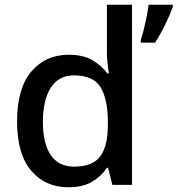

<svg xmlns="http://www.w3.org/2000/svg" viewBox="-20 -780 749 810"><path d="M268 10Q171 10 111.5 -60Q52 -130 52 -268Q52 -407 112 -478Q172 -549 270 -549Q331 -549 370 -526Q409 -503 433 -470H439Q437 -483 434 -510Q431 -537 431 -558V-760H537V0H454L436 -72H431Q408 -37 369 -13.5Q330 10 268 10ZM293 -77Q371 -77 403 -120.5Q435 -164 435 -251V-267Q435 -361 404.5 -411.5Q374 -462 292 -462Q227 -462 194 -409.5Q161 -357 161 -266Q161 -175 194 -126Q227 -77 293 -77ZM709 -751Q699 -722 678 -678.5Q657 -635 634 -600H574V-612Q584 -641 593.5 -684.5Q603 -728 607 -760H709Z"/></svg>

Font: Noto Sans Kannada Medium
Style: Regular
Weight: 500
Designer: Jelle Bosma - Monotype Design Team
Foundry: Monotype Imaging Inc.
Version: Version 2.005; ttfautohint (v1.8.4.7-5d5b)